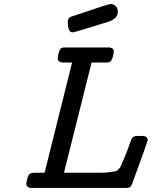

<svg xmlns="http://www.w3.org/2000/svg" viewBox="-20 -928 771 948"><path d="M109.9 -21Q114.7 -62 128.9 -70.8Q134.8 -74.7 153.8 -75.2H200.2L335.9 -619.1H293.9Q265.1 -619.1 265.1 -640.1Q269 -683.1 284.2 -690.9Q289.1 -693.8 301.8 -693.8H513.2Q542 -693.8 542 -672.9Q537.1 -631.8 522.9 -623Q516.1 -619.1 506.8 -619.1H432.1L295.9 -75.2H416Q459 -75.2 480 -75.2Q501 -75.2 522.5 -78.1Q543.9 -81.1 550 -82Q556.2 -83 565.2 -92.5Q574.2 -102.1 575.7 -106Q577.1 -109.9 585 -127.9Q596.2 -152.8 605.7 -177.5Q615.2 -202.1 619.1 -213.6Q623 -225.1 627 -235.6Q630.9 -246.1 635 -249.5Q639.2 -252.9 644.5 -254.9Q649.9 -256.8 660.2 -256.8H682.1Q709 -256.8 709 -235.8Q709 -230 633.8 -23.9Q628.9 -9.8 622.6 -4.9Q616.2 0 601.1 0H138.2Q109.9 0 109.9 -21ZM314.9 -820.8Q314.9 -824.7 315.4 -827.9Q315.9 -831.1 317.4 -833.5Q318.8 -835.9 319.8 -837.4Q320.8 -838.9 323.5 -840.8Q326.2 -842.8 327.6 -844Q329.1 -845.2 332.5 -846.2Q335.9 -847.2 337.4 -847.7Q338.9 -848.1 343 -849.6Q347.2 -851.1 348.1 -851.1Q516.1 -908.2 524.9 -908.2Q542 -908.2 552 -897.2Q562 -886.2 562 -871.1Q562 -835.9 516.1 -820.8Q345.2 -767.6 338.9 -768.1Q314.9 -767.6 314.9 -820.8Z"/></svg>

Font: CMU Concrete
Style: BoldItalic
Weight: 700
Italic angle: -14.04°
Version: Version 0.7.0